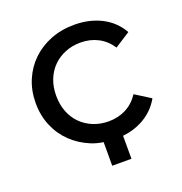

<svg xmlns="http://www.w3.org/2000/svg" viewBox="-119 -639 809 855"><g transform="rotate(-20 285.5 -211.0)"><path d="M360 113H269V1Q239 -3 212 -14Q161 -35 123.5 -71Q86 -107 65 -156.5Q44 -206 44 -265Q44 -324 65 -373.5Q86 -423 123.5 -459Q161 -495 212 -515Q263 -535 324 -535Q396 -535 452.5 -506Q509 -477 540 -422L467 -375Q442 -413 405 -432Q368 -451 323 -451Q284 -451 250.5 -437.5Q217 -424 192.5 -399.5Q168 -375 154.5 -341Q141 -307 141 -265Q141 -223 154.5 -188.5Q168 -154 192.5 -129.5Q217 -105 250.5 -91.5Q284 -78 323 -78Q368 -78 405 -97Q442 -116 467 -154L540 -108Q509 -53 452 -23Q410 -1 360 4Z"/></g></svg>

Font: CMG Sans Medium
Style: Regular
Weight: 500
Designer: Julieta Ulanovsky
Foundry: Julieta Ulanovsky
Version: Version 7.200